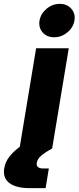

<svg xmlns="http://www.w3.org/2000/svg" viewBox="-96 -764 404 988"><path d="M4.4 0 89.8 -515.6H257.8L172.4 0ZM57.1 204.1Q-14.2 204.1 -48.3 177.5Q-82.5 150.9 -74.2 102.1Q-68.8 68.4 -45.9 39.8Q-22.9 11.2 16.6 -16.6L172.4 0Q130.4 23.4 113.3 39.6Q96.2 55.7 93.3 73.2Q87.9 103 127.4 103H155.3L138.7 204.1ZM182.6 -572.3Q145 -572.3 123.3 -597.2Q101.6 -622.1 107.4 -658.2Q113.8 -693.8 143.8 -719Q173.8 -744.1 211.4 -744.1Q249 -744.1 271 -719Q293 -693.8 287.1 -658.2Q280.8 -622.1 250.5 -597.2Q220.2 -572.3 182.6 -572.3Z"/></svg>

Font: Inter Display ExtraBold
Style: Italic
Weight: 800
Italic angle: -9.39999°
Designer: Rasmus Andersson
Foundry: rsms
Version: Version 4.000;git-a52131595